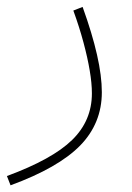

<svg xmlns="http://www.w3.org/2000/svg" viewBox="-99 -286 390 566"><path d="M117.2 -254.9Q135.3 -205.1 147.2 -160.4Q159.2 -115.7 165.5 -78.1Q171.9 -40.5 171.9 -10.7Q171.9 69.8 113.5 126.7Q55.2 183.6 -78.6 232.9L-67.9 260.3Q73.2 208.5 137.2 143.1Q201.2 77.6 201.2 -14.2Q201.2 -62 187 -124.5Q172.9 -187 144.5 -265.6Z"/></svg>

Font: Estedad-FD VF
Style: Regular
Weight: 100
Designer: Amin Abedi
Version: Version 7.3